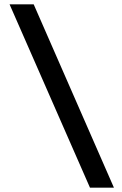

<svg xmlns="http://www.w3.org/2000/svg" viewBox="-20 -760 562 885"><path d="M394.7 105 24.1 -740H135.3L505.1 105Z"/></svg>

Font: BioRhyme ExtraBold
Style: Regular
Weight: 800
Designer: Aoife Mooney
Foundry: Aoife Mooney Type
Version: Version 1.600;gftools[0.9.33]